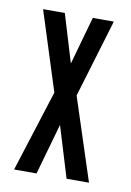

<svg xmlns="http://www.w3.org/2000/svg" viewBox="-62 -506 373 548"><g transform="rotate(10 125.0 -232.5)"><path d="M17 0 92 -236 19 -465H82L124 -326L163 -465H224L156 -239L234 0H169L124 -148L82 0Z"/></g></svg>

Font: Inconsolata UltraCondensed Bold
Style: Regular
Weight: 700
Width: 1
Monospace: yes
Designer: Raph Levien, Cyreal, Brenton Simpson
Foundry: Raph Levien, Cyreal, Google
Version: Version 3.001; ttfautohint (v1.8.2.53-6de2)